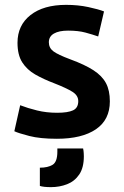

<svg xmlns="http://www.w3.org/2000/svg" viewBox="-20 -558 512 790"><path d="M214 13Q145 13 100.5 1.5Q56 -10 39 -18L63 -125Q94 -113 132.5 -103.5Q171 -94 215 -94Q259 -94 280.5 -104Q302 -114 302 -142Q302 -165 278.5 -180Q255 -195 204 -215Q159 -232 125 -251.5Q91 -271 71.5 -301.5Q52 -332 52 -382Q52 -454 105.5 -496Q159 -538 252 -538Q301 -538 343 -529Q385 -520 408 -511L384 -408Q361 -416 331.5 -424Q302 -432 260 -432Q223 -432 202 -420Q181 -408 181 -384Q181 -361 199.5 -347Q218 -333 269 -314Q329 -292 364.5 -269Q400 -246 416 -216Q432 -186 432 -141Q432 -65 374.5 -26Q317 13 214 13ZM190 212Q159 212 144 207V132Q177 132 196.5 120Q216 108 216 66V53H322Q324 62 324.5 72Q325 82 325 85Q325 132 306 160Q287 188 256 200Q225 212 190 212Z"/></svg>

Font: Ubuntu Sans
Style: Bold
Weight: 700
Designer: Dalton Maag Ltd
Foundry: Dalton Maag Ltd
Version: Version 1.006; ttfautohint (v1.8.4.7-5d5b)